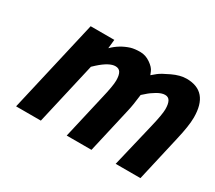

<svg xmlns="http://www.w3.org/2000/svg" viewBox="-102 -706 1006 900"><g transform="rotate(30 401.5 -256.0)"><path d="M383 -235Q401 -310 401 -339Q401 -368 392.5 -382Q384 -396 365 -396Q332 -396 282 -351L266 -336L189 0H55L170 -500H298L293 -452Q331 -490 382 -506Q403 -512 432 -512Q461 -512 487 -494Q513 -476 520 -458L527 -441Q536 -449 551 -461Q566 -473 607.5 -492.5Q649 -512 683 -512Q803 -512 803 -371Q803 -326 784 -245L728 0H594L650 -235Q668 -310 668 -338Q668 -366 660 -381Q652 -396 633.5 -396Q615 -396 590.5 -381.5Q566 -367 550 -352L534 -338Q527 -278 519 -245L463 0H329Z"/></g></svg>

Font: Titillium Web
Style: Bold Italic
Weight: 700
Italic angle: -13°
Version: Version 1.002;PS 57.000;hotconv 1.0.70;makeotf.lib2.5.55311